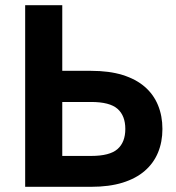

<svg xmlns="http://www.w3.org/2000/svg" viewBox="-20 -720 680 740"><path d="M77 -700H220V-447H331Q401 -447 452.5 -431Q504 -415 538 -385.5Q572 -356 589 -314.5Q606 -273 606 -223Q606 -173 589 -132Q572 -91 538 -61.5Q504 -32 452.5 -16Q401 0 331 0H77ZM331 -119Q403 -119 433 -145.5Q463 -172 463 -223Q463 -274 433 -300.5Q403 -327 331 -327H220V-119Z"/></svg>

Font: Golos UI VF
Style: Regular
Weight: 400
Designer: A.Korolkova, Vitaly Kuzmin
Foundry: ParaType Ltd
Version: Version 2.000